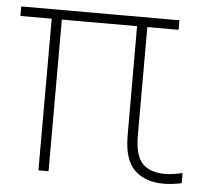

<svg xmlns="http://www.w3.org/2000/svg" viewBox="-44 -586 679 642"><g transform="rotate(5 295.0 -265.5)"><path d="M528 9Q466 9 430.2 -25Q394.5 -59 394 -139L393.5 -523H428V-145Q428 -77 453.5 -50.5Q479 -24 530 -24Q543.5 -24 558.2 -26.2Q573 -28.5 588 -32V2Q574.5 5 558.5 7Q542.5 9 528 9ZM107 1V-523H141V1ZM2 -508V-540H533V-508Z"/></g></svg>

Font: Encode Sans SC SemiCondensed Thin
Style: Regular
Weight: 250
Width: 4
Designer: Multiple Designers
Foundry: Impallari Type
Version: Version 3.002